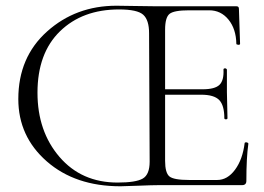

<svg xmlns="http://www.w3.org/2000/svg" viewBox="-20 -647 923 671"><path d="M835 -147Q835 -149 838.5 -149.5Q842 -150 845 -148.5Q848 -147 848 -145Q841 -96 841 -15Q841 0 826 0H536Q512 0 464.5 2Q417 4 401 4Q243 4 143.5 -83Q44 -170 44 -301Q44 -447 144.5 -537Q245 -627 387 -627Q404 -627 455 -626Q506 -625 530 -625H807Q815 -625 815 -616L819 -494Q819 -490 812.5 -490.5Q806 -491 806 -494Q805 -546 778.5 -578.5Q752 -611 711 -611H641Q588 -611 572.5 -598.5Q557 -586 557 -543V-335H688Q731 -335 747 -350.5Q763 -366 761 -404Q761 -409 769 -408Q772 -406 773 -404Q773 -387 773 -373.5Q773 -360 773 -346.5Q773 -333 773 -325Q773 -310 774 -280.5Q775 -251 775 -234Q775 -230 769.5 -230Q764 -230 764 -234Q764 -279 746 -297.5Q728 -316 683 -316H557V-85Q557 -43 572 -30.5Q587 -18 641 -18H739Q775 -18 801.5 -54Q828 -90 835 -147ZM391 -9Q455 -9 479 -23Q503 -37 503 -82L501 -531Q501 -577 480.5 -595.5Q460 -614 396 -614Q268 -614 189.5 -537.5Q111 -461 111 -323Q111 -188 188 -98.5Q265 -9 391 -9Z"/></svg>

Font: Cormorant Upright Light
Style: Regular
Weight: 300
Designer: Christian Thalmann (Catharsis Fonts)
Foundry: Catharsis Fonts
Version: Version 3.302;PS 003.302;hotconv 1.0.88;makeotf.lib2.5.64775